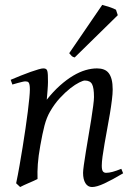

<svg xmlns="http://www.w3.org/2000/svg" viewBox="-20 -732 534 772"><path d="M475.1 -35.2Q430.7 -8.8 399.7 5.6Q368.7 20 350.1 20Q333 20 323.5 4.6Q314 -10.7 314 -37.1Q314 -45.9 317.1 -68.6Q320.3 -91.3 325.2 -121.6Q330.1 -151.9 335.9 -186Q341.8 -220.2 346.7 -251Q351.6 -281.7 354.7 -306.2Q357.9 -330.6 357.9 -341.8Q357.9 -378.9 350.1 -393.6Q342.3 -408.2 320.8 -408.2Q314.5 -408.2 298.6 -400.4Q282.7 -392.6 262.7 -377Q242.7 -361.3 220.9 -337.9Q199.2 -314.5 181.2 -283.2Q167.5 -259.8 158.9 -227.1Q150.4 -194.3 142.1 -147Q134.3 -103.5 132.1 -72.3Q129.9 -41 130.9 -12.2Q124.5 -8.8 115 -4.6Q105.5 -0.5 95.5 3.9Q85.4 8.3 76.2 12.5Q66.9 16.6 61 20L44.9 4.9Q51.8 -27.3 58.3 -64.9Q64.9 -102.5 71 -140.4Q77.1 -178.2 82.5 -215.1Q87.9 -252 91.8 -283Q95.7 -314 97.9 -337.4Q100.1 -360.8 100.1 -372.1Q100.1 -383.3 98.9 -389.9Q97.7 -396.5 95.5 -399.7Q93.3 -402.8 89.8 -403.8Q86.4 -404.8 82 -404.8Q77.6 -404.8 69.1 -402.8Q60.5 -400.9 51.8 -398.4Q41.5 -395.5 29.8 -392.1L22.9 -411.1Q43.5 -419.9 64.2 -428.2Q85 -436.5 103 -442.9Q121.1 -449.2 134.5 -453.1Q147.9 -457 153.8 -457Q160.6 -457 164.6 -454.8Q168.5 -452.6 170.2 -446.8Q171.9 -440.9 172.4 -430.2Q172.9 -419.4 172.9 -401.9Q172.9 -396.5 172.4 -387.2Q171.9 -377.9 171.1 -367.4Q170.4 -356.9 169.4 -346.9Q168.5 -336.9 168 -331.1Q194.3 -364.3 221.2 -388.2Q248 -412.1 273.9 -427.5Q299.8 -442.9 324 -450Q348.1 -457 370.1 -457Q385.3 -457 397.2 -452.6Q409.2 -448.2 417 -438.2Q424.8 -428.2 429 -411.9Q433.1 -395.5 433.1 -372.1Q433.1 -355 429.9 -329.6Q426.8 -304.2 421.9 -274.7Q417 -245.1 411.1 -213.9Q405.3 -182.6 400.4 -154.3Q395.5 -126 392.3 -102.8Q389.2 -79.6 389.2 -65.9Q389.2 -49.3 393.6 -43.2Q397.9 -37.1 406.7 -37.1Q418 -37.1 432.6 -41Q447.3 -44.9 467.8 -53.2ZM453.6 -670.9 280.3 -501Q272.5 -502.9 268.8 -506.3Q265.1 -509.8 258.3 -518.1L391.1 -712.4Q396 -710.9 403.6 -708.7Q411.1 -706.5 419.4 -703.9Q427.7 -701.2 435.1 -698.2Q442.4 -695.3 446.3 -692.9Z"/></svg>

Font: Gentium Plus Viet
Style: Italic
Weight: 400
Italic angle: -8°
Designer: J. Victor Gaultney, Annie Olsen, Iska Routamaa, Becca Hirsbrunner
Foundry: SIL International
Version: Version 5.000